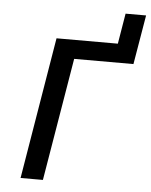

<svg xmlns="http://www.w3.org/2000/svg" viewBox="-57 -895 739 942"><g transform="rotate(5 312.0 -424.0)"><path d="M80 0H190L291 -605H583L624 -848H523L498 -698H196Z"/></g></svg>

Font: IBM Mono Medium
Style: Italic
Weight: 500
Italic angle: -9°
Monospace: yes
Designer: Mike Abbink, Paul van der Laan, Pieter van Rosmalen
Foundry: Bold Monday
Version: Version 2.3